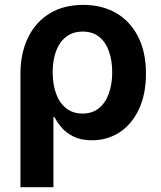

<svg xmlns="http://www.w3.org/2000/svg" viewBox="-20 -573 667 797"><path d="M64.9 204.1V-266.1Q64.9 -352.1 96.2 -416.5Q127.4 -481 185.5 -516.8Q243.7 -552.7 325.2 -552.7Q403.8 -552.7 462.2 -518.8Q520.5 -484.9 553.2 -420.9Q585.9 -356.9 585.9 -267.6Q585.9 -181.6 556.6 -119.4Q527.3 -57.1 476.6 -23.9Q425.8 9.3 361.8 9.3Q316.4 9.3 285.4 -6.1Q254.4 -21.5 235.6 -43.7Q216.8 -65.9 206.5 -86.9H201.7V204.1ZM322.3 -101.6Q362.8 -101.6 390.1 -123.5Q417.5 -145.5 431.6 -184.3Q445.8 -223.1 445.8 -272.9Q445.8 -322.3 432.1 -360.4Q418.5 -398.4 391.4 -420.2Q364.3 -441.9 323.2 -441.9Q283.7 -441.9 255.9 -421.1Q228 -400.4 213.4 -362.5Q198.7 -324.7 198.7 -272.9Q198.7 -222.2 213.1 -183.3Q227.5 -144.5 255.4 -123Q283.2 -101.6 322.3 -101.6Z"/></svg>

Font: Inter
Style: 650
Weight: 650
Designer: Rasmus Andersson
Foundry: rsms
Version: Version 4.001;git-66647c0bb